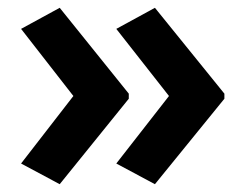

<svg xmlns="http://www.w3.org/2000/svg" viewBox="-20 -526 629 492"><path d="M555 -273 377 -54 278 -107 413 -280 278 -452 377 -506 555 -286ZM310 -273 133 -54 34 -107 168 -280 34 -452 133 -506 310 -286Z"/></svg>

Font: Noto Sans Thai Looped UI Condensed
Style: Bold
Weight: 700
Width: 3
Designer: Cadson Demak Team
Foundry: Cadson Demak Co., Ltd.
Version: Version 1.000